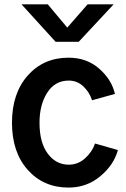

<svg xmlns="http://www.w3.org/2000/svg" viewBox="-20 -847 582 885"><path d="M35.2 -281.2Q35.2 -417 107.9 -499Q180.7 -581.1 295.9 -581.1Q379.9 -581.1 437.5 -530.3Q495.1 -479.5 509.8 -414.1L404.3 -384.8Q392.6 -421.9 364.3 -448.7Q335.9 -475.6 296.9 -475.6Q233.4 -475.6 197.8 -419.9Q162.1 -364.3 162.1 -281.2Q162.1 -189.5 200.2 -138.7Q238.3 -87.9 296.9 -87.9Q339.8 -87.9 372.6 -117.7Q405.3 -147.5 418 -185.5L523.4 -155.3Q504.9 -86.9 442.4 -34.7Q379.9 17.6 295.9 17.6Q180.7 17.6 107.9 -64Q35.2 -145.5 35.2 -281.2ZM79.1 -827.1H200.2L290 -719.7L383.8 -827.1H503.9L342.8 -654.3H236.3Z"/></svg>

Font: Gothic A1
Style: Bold
Weight: 700
Version: Version 2.50